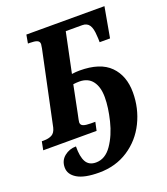

<svg xmlns="http://www.w3.org/2000/svg" viewBox="-191 -831 1041 1197"><g transform="rotate(-20 329.0 -232.0)"><path d="M67 147Q67 101 100.5 74Q134 47 178 47Q177 115 196.5 149.5Q216 184 262 184Q324 184 367 121.5Q410 59 431 -27Q452 -113 452 -180Q452 -248 422.5 -287Q393 -326 335 -326Q316 -326 295 -323L259 -144Q248 -94 248 -87Q248 -69 264.5 -62.5Q281 -56 314 -56H344L332 0H-22L-11 -56H2Q35 -56 56 -67.5Q77 -79 85 -112L188 -600Q192 -622 192 -627Q192 -645 176 -651.5Q160 -658 128 -658H116L126 -714H644L608 -513H539Q539 -540 537 -558Q535 -605 520 -627.5Q505 -650 473 -650H364L309 -386Q337 -390 360 -390Q497 -390 562 -324.5Q627 -259 627 -148Q627 -43 582 48.5Q537 140 453 195Q369 250 259 250Q162 250 114.5 221.5Q67 193 67 147Z"/></g></svg>

Font: Noto Serif NarrowExtraBold
Style: Italic
Weight: 800
Width: 4
Italic angle: -12°
Designer: Monotype Design Team
Foundry: Monotype Imaging Inc.
Version: Version 1.001